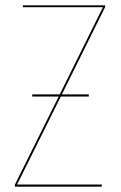

<svg xmlns="http://www.w3.org/2000/svg" viewBox="-20 -700 455 720"><path d="M374 -673 212 -346H313V-338H208L44 -8H362L361 0H36V-8L200 -338H101V-346H204L366 -673H66V-680H374Z"/></svg>

Font: Fira Sans Compressed Eight
Style: Regular
Weight: 100
Width: 1
Designer: bBox Type GmbH & Carrois Corporate GbR & Edenspiekermann AG
Foundry: bBox Type GmbH & Carrois Corporate GbR & Edenspiekermann AG
Version: Version 4.301